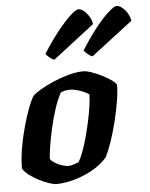

<svg xmlns="http://www.w3.org/2000/svg" viewBox="-55 -828 680 873"><g transform="rotate(-5 285.5 -391.5)"><path d="M167 0Q156 0 134.5 -7Q113 -14 89.5 -26Q66 -38 46 -53Q26 -68 17 -84Q17 -128 25.5 -177.5Q34 -227 47 -273.5Q60 -320 73.5 -355.5Q87 -391 98 -408Q108 -419 134 -434.5Q160 -450 194.5 -465Q229 -480 265.5 -490Q302 -500 333 -500Q348 -500 371 -492Q394 -484 418.5 -471.5Q443 -459 460.5 -446.5Q478 -434 481 -425Q481 -394 473.5 -349Q466 -304 454 -256Q442 -208 427.5 -166.5Q413 -125 401 -102Q373 -69 332 -46.5Q291 -24 247.5 -12Q204 0 167 0ZM231 -77Q235 -77 243 -79Q251 -81 259.5 -84Q268 -87 275 -90Q285 -104 296 -133Q307 -162 317 -198.5Q327 -235 335 -272.5Q343 -310 347.5 -342Q352 -374 352 -393Q341 -401 325.5 -407.5Q310 -414 294 -418Q278 -422 266 -422Q255 -422 244.5 -420Q234 -418 223 -413Q205 -379 191.5 -336.5Q178 -294 168.5 -251Q159 -208 153.5 -172.5Q148 -137 147 -116Q154 -106 168.5 -97Q183 -88 200.5 -82.5Q218 -77 231 -77ZM381 -564Q368 -569 357.5 -578.5Q347 -588 343 -594Q378 -650 411.5 -692.5Q445 -735 472 -759Q499 -783 510 -783Q521 -783 534.5 -772.5Q548 -762 558 -745.5Q568 -729 571 -710ZM207 -564Q195 -568 183.5 -578Q172 -588 169 -594Q204 -650 238 -692.5Q272 -735 298 -759Q324 -783 336 -783Q347 -783 360 -772.5Q373 -762 383.5 -745Q394 -728 396 -710Z"/></g></svg>

Font: Texturina Medium 12pt ExtraBold
Style: Italic
Weight: 800
Italic angle: -11°
Version: Version 1.002